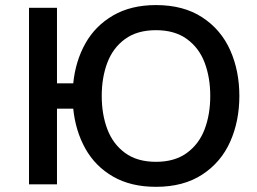

<svg xmlns="http://www.w3.org/2000/svg" viewBox="-20 -720 1002 750"><path d="M266.1 -295.4H202.6V0H93.3V-689.5H202.6V-394.5H266.1Q274.9 -481.4 313.5 -550.3Q352.1 -619.1 421.9 -659.7Q491.7 -700.2 589.4 -700.2Q696.8 -700.2 770 -652.3Q843.3 -604.5 879.2 -523.9Q915 -443.4 915 -345.2Q915 -247.1 879.2 -166.5Q843.3 -85.9 770 -38.1Q696.8 9.8 589.4 9.8Q491.2 9.8 421.6 -30.3Q352.1 -70.3 313.5 -139.4Q274.9 -208.5 266.1 -295.4ZM801.3 -345.2Q801.3 -417 779.5 -474.9Q757.8 -532.7 710.2 -567.4Q662.6 -602.1 589.4 -602.1Q515.6 -602.1 468.3 -567.4Q420.9 -532.7 399.2 -474.9Q377.4 -417 377.4 -345.2Q377.4 -273.4 399.2 -215.6Q420.9 -157.7 468.3 -122.8Q515.6 -87.9 589.4 -87.9Q662.6 -87.9 710.2 -122.8Q757.8 -157.7 779.5 -215.6Q801.3 -273.4 801.3 -345.2Z"/></svg>

Font: Acari Sans SemiBold
Style: Regular
Weight: 600
Designer: Alfredo Marco Pradil and Stefan Peev
Foundry: Hanken Design Co.
Version: Version 1.045;January 11, 2019;FontCreator 11.5.0.2425 64-bi